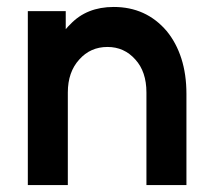

<svg xmlns="http://www.w3.org/2000/svg" viewBox="-20 -532 606 552"><path d="M516 0V-262Q516 -318 501.5 -363.5Q487 -409 459 -443Q400 -512 307 -512Q229 -512 182 -462Q179 -459 175.5 -455.5Q172 -452 169 -448V-500H60V0H175V-266Q175 -325 208 -361Q240 -397 289 -397Q337 -397 369 -361Q401 -326 401 -266V0Z"/></svg>

Font: Unageo
Style: SemiBold
Weight: 600
Designer: Richard Sepsi
Foundry: Richard Sepsi
Version: Version 2.000